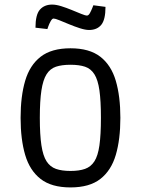

<svg xmlns="http://www.w3.org/2000/svg" viewBox="-20 -806 616 839"><path d="M288 13Q205 13 157.5 -24Q110 -61 90 -129Q70 -197 70 -291Q70 -385 90 -453Q110 -521 157.5 -558Q205 -595 288 -595Q371 -595 418.5 -558Q466 -521 486 -453Q506 -385 506 -291Q506 -197 486 -129Q466 -61 418.5 -24Q371 13 288 13ZM288 -59Q326 -59 351.5 -68Q377 -77 392.5 -101Q408 -125 414.5 -171Q421 -217 421 -291Q421 -365 414.5 -411Q408 -457 392.5 -481.5Q377 -506 351.5 -514.5Q326 -523 288 -523Q250 -523 224.5 -514.5Q199 -506 183.5 -481.5Q168 -457 161 -411Q154 -365 154 -291Q154 -217 161 -171Q168 -125 183.5 -101Q199 -77 224.5 -68Q250 -59 288 -59ZM369 -675Q353 -675 329.5 -682.5Q306 -690 282 -700Q258 -710 239.5 -717.5Q221 -725 214 -725Q208 -725 201.5 -713.5Q195 -702 191 -690.5Q187 -679 187 -679L135 -685Q135 -742 154.5 -764Q174 -786 208 -786Q225 -786 247.5 -779Q270 -772 293 -762.5Q316 -753 334.5 -745.5Q353 -738 360 -738Q367 -738 373 -749Q379 -760 383.5 -771.5Q388 -783 388 -783L441 -776Q441 -720 422.5 -697.5Q404 -675 369 -675Z"/></svg>

Font: Ruda
Style: Regular
Weight: 400
Designer: Mariela Monsalve and Angelina Sanchez
Foundry: Mariela Monsalve and Angelina Sanchez
Version: Version 2.000